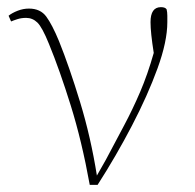

<svg xmlns="http://www.w3.org/2000/svg" viewBox="-20 -511 544 537"><path d="M231 6Q209 -116 178 -215.5Q147 -315 117 -388Q98 -435 84.5 -448Q71 -461 53 -461Q40 -461 29 -457.5Q18 -454 11 -451L4 -467Q14 -475 29.5 -481Q45 -487 61 -487Q93 -487 109.5 -464.5Q126 -442 145 -396Q174 -324 204 -225.5Q234 -127 251 -20L276 -64Q303 -115 327 -160Q351 -205 372 -254Q393 -303 410 -363Q401 -420 401 -449Q401 -491 430 -491Q442 -491 446 -485Q448 -477 448 -467Q448 -457 448 -449Q448 -395 420.5 -319.5Q393 -244 349 -159.5Q305 -75 253 6Z"/></svg>

Font: Source Serif 4 SmText ExtraLight
Style: Regular
Weight: 200
Designer: Frank Grießhammer
Foundry: Adobe
Version: Version 4.005;hotconv 1.1.0;makeotfexe 2.6.0